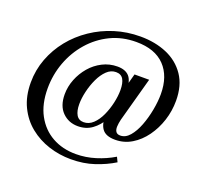

<svg xmlns="http://www.w3.org/2000/svg" viewBox="-142 -841 1227 1171"><g transform="rotate(20 471.0 -255.5)"><path d="M432 169Q357 169 287.5 146.5Q218 124 163 79.5Q108 35 75.5 -32Q43 -99 43 -188Q43 -269 71 -343Q99 -417 148.5 -478.5Q198 -540 265.5 -585.5Q333 -631 412 -655.5Q491 -680 577 -680Q673 -680 749 -647.5Q825 -615 869.5 -549.5Q914 -484 914 -385Q914 -319 894 -257Q874 -195 837.5 -144.5Q801 -94 752 -64.5Q703 -35 645 -35Q583 -35 559.5 -69Q536 -103 542 -158L621 -450H716L637 -162Q631 -137 630 -116Q629 -95 637.5 -82.5Q646 -70 666 -70Q700 -70 727 -101.5Q754 -133 773 -182.5Q792 -232 802.5 -288Q813 -344 813 -391Q813 -508 749.5 -574Q686 -640 565 -640Q473 -640 398 -603.5Q323 -567 267.5 -503.5Q212 -440 182 -359Q152 -278 152 -189Q152 -88 190.5 -17Q229 54 296 91.5Q363 129 450 129Q514 129 576.5 109.5Q639 90 692 58L707 89Q652 123 583 146Q514 169 432 169ZM403 -35Q343 -35 302.5 -75.5Q262 -116 262 -191Q262 -241 281 -289Q300 -337 333 -375.5Q366 -414 411 -437Q456 -460 508 -460Q560 -460 585 -431.5Q610 -403 610 -335Q610 -287 597 -234.5Q584 -182 559 -137Q534 -92 495 -63.5Q456 -35 403 -35ZM428 -70Q462 -70 489 -95.5Q516 -121 534.5 -161.5Q553 -202 563 -247Q573 -292 573 -330Q573 -376 558.5 -400.5Q544 -425 511 -425Q478 -425 451.5 -399.5Q425 -374 406 -333.5Q387 -293 376.5 -248Q366 -203 366 -165Q366 -121 381 -95.5Q396 -70 428 -70Z"/></g></svg>

Font: Brygada 1918 SemiBold
Style: Italic
Weight: 600
Italic angle: -8°
Designer: Mateusz Machalski | Borys Kosmynka | Przemek Hoffer
Foundry: NIEPODLEGLA 2018
Version: Version 3.006